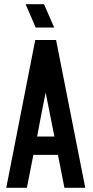

<svg xmlns="http://www.w3.org/2000/svg" viewBox="-20 -903 444 921"><path d="M10 -2 149 -711H249L389 -2H289L258 -160H140Q132 -122 124.5 -81Q117 -40 109 -2ZM199 -459Q188 -407 178 -353.5Q168 -300 158 -248H241ZM191 -883 240 -771H151L103 -883Z"/></svg>

Font: Fundamental  Brigade Condensed
Style: Regular
Weight: 400
Width: 3
Designer: Peter Wiegel, original typeface by Carl Albert Fahrenwaldt 1901
Foundry: Peter Wiegel
Version: Version 0.000 2012 initial release